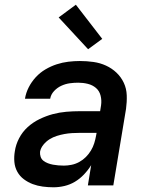

<svg xmlns="http://www.w3.org/2000/svg" viewBox="-20 -787 640 815"><path d="M207 8Q184 8 161.5 5Q139 2 119 -5.5Q99 -13 81.5 -26Q64 -39 53.5 -58Q43 -77 41 -99.5Q39 -122 43 -145Q47 -173 61 -200Q75 -227 97.5 -247.5Q120 -268 148 -281.5Q176 -295 204 -302.5Q232 -310 261 -312.5Q290 -315 318 -315H405L409 -340Q412 -361 407 -381Q402 -401 387.5 -413.5Q373 -426 353 -431Q333 -436 312 -436Q294 -436 276 -433.5Q258 -431 240.5 -423Q223 -415 209.5 -400.5Q196 -386 193 -368H86Q90 -393 102 -416.5Q114 -440 132 -459.5Q150 -479 173 -492.5Q196 -506 220.5 -514Q245 -522 270 -525Q295 -528 319 -528Q348 -528 376.5 -524Q405 -520 430 -508.5Q455 -497 474.5 -478.5Q494 -460 505.5 -435.5Q517 -411 518 -382.5Q519 -354 515 -325L461 0H353L367 -86Q354 -65 336.5 -46.5Q319 -28 298 -15.5Q277 -3 253.5 2.5Q230 8 207 8ZM251 -84Q267 -84 284 -87.5Q301 -91 316.5 -99.5Q332 -108 344.5 -120.5Q357 -133 366 -148Q375 -163 380 -179Q385 -195 388 -212L390 -223H318Q302 -223 285.5 -222Q269 -221 253 -218Q237 -215 221 -210Q205 -205 190.5 -196Q176 -187 164.5 -173Q153 -159 150 -143Q149 -132 152.5 -121.5Q156 -111 164.5 -104.5Q173 -98 183.5 -94Q194 -90 205 -88Q216 -86 227.5 -85Q239 -84 251 -84ZM354 -578 229 -713 302 -767 414 -622Z"/></svg>

Font: Iosevka Aile Semibold
Style: Italic
Weight: 600
Italic angle: -9°
Designer: Belleve Invis
Foundry: Belleve Invis
Version: Version 31.1.0; ttfautohint (v1.8.4)